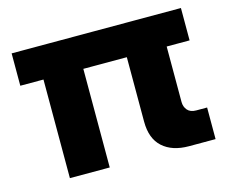

<svg xmlns="http://www.w3.org/2000/svg" viewBox="-79 -620 861 726"><g transform="rotate(-15 351.5 -256.5)"><path d="M577.3 0Q511.7 0 474.3 -33.7Q437 -67.3 437 -133.7V-487H593V-168.7Q593 -150 604.3 -136.8Q615.7 -123.7 638.3 -123.7H681V0ZM110.7 0V-487H266.7V0ZM20 -386V-512.7H682.7V-386Z"/></g></svg>

Font: MuseoModerno Thin
Style: Regular
Weight: 100
Designer: Pablo Cosgaya, Héctor Gatti, Marcela Romero, and the Authors of The MuseoModerno Project.
Foundry: Omnibus-Type Team
Version: Version 1.003